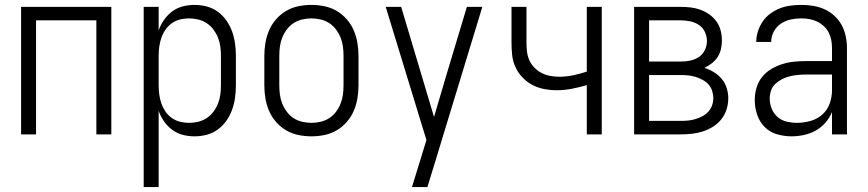

<svg xmlns="http://www.w3.org/2000/svg" viewBox="-20 -548 3540 783"><path d="M66 0V-520H434V0H373V-465H127V0Z M566 215V-520H627V-424Q635 -447 649 -467Q663 -487 682.5 -501.5Q702 -516 725.5 -522Q749 -528 773 -528Q799 -528 823.5 -521.5Q848 -515 868.5 -500Q889 -485 903.5 -464Q918 -443 926.5 -419.5Q935 -396 938.5 -370.5Q942 -345 942 -320V-200Q942 -175 938.5 -149.5Q935 -124 926.5 -100.5Q918 -77 903.5 -56Q889 -35 868.5 -20Q848 -5 823.5 1.5Q799 8 773 8Q749 8 725.5 2Q702 -4 682.5 -18.5Q663 -33 649 -53Q635 -73 627 -96V215ZM751 -47Q770 -47 788.5 -51.5Q807 -56 823 -66.5Q839 -77 850.5 -92.5Q862 -108 869 -125.5Q876 -143 878.5 -162Q881 -181 881 -200V-320Q881 -339 878.5 -358Q876 -377 869 -394.5Q862 -412 850.5 -427.5Q839 -443 823 -453.5Q807 -464 788.5 -468.5Q770 -473 751 -473Q732 -473 714 -468.5Q696 -464 680.5 -453Q665 -442 654.5 -426.5Q644 -411 638 -393.5Q632 -376 629.5 -357.5Q627 -339 627 -320V-200Q627 -181 629.5 -162.5Q632 -144 638 -126.5Q644 -109 654.5 -93.5Q665 -78 680.5 -67Q696 -56 714 -51.5Q732 -47 751 -47Z M1250 8Q1223 8 1196.5 2.5Q1170 -3 1147 -16.5Q1124 -30 1106 -50.5Q1088 -71 1077.5 -95.5Q1067 -120 1062.5 -146.5Q1058 -173 1058 -200V-320Q1058 -347 1062.5 -373.5Q1067 -400 1077.5 -424.5Q1088 -449 1106 -469.5Q1124 -490 1147 -503.5Q1170 -517 1196.5 -522.5Q1223 -528 1250 -528Q1277 -528 1303.5 -522.5Q1330 -517 1353 -503.5Q1376 -490 1394 -469.5Q1412 -449 1422.5 -424.5Q1433 -400 1437.5 -373.5Q1442 -347 1442 -320V-200Q1442 -173 1437.5 -146.5Q1433 -120 1422.5 -95.5Q1412 -71 1394 -50.5Q1376 -30 1353 -16.5Q1330 -3 1303.5 2.5Q1277 8 1250 8ZM1250 -47Q1269 -47 1288 -51.5Q1307 -56 1323 -66.5Q1339 -77 1350.5 -92.5Q1362 -108 1369 -125.5Q1376 -143 1378.5 -162Q1381 -181 1381 -200V-320Q1381 -339 1378.5 -358Q1376 -377 1369 -394.5Q1362 -412 1350.5 -427.5Q1339 -443 1323 -453.5Q1307 -464 1288 -468.5Q1269 -473 1250 -473Q1231 -473 1212 -468.5Q1193 -464 1177 -453.5Q1161 -443 1149.5 -427.5Q1138 -412 1131 -394.5Q1124 -377 1121.5 -358Q1119 -339 1119 -320V-200Q1119 -181 1121.5 -162Q1124 -143 1131 -125.5Q1138 -108 1149.5 -92.5Q1161 -77 1177 -66.5Q1193 -56 1212 -51.5Q1231 -47 1250 -47Z M1660 215Q1668 188 1676.5 161.5Q1685 135 1693 108L1719 23L1553 -520H1616L1750 -71L1804 -254L1884 -520H1947L1757 104L1723 215Z M2373 0V-201Q2343 -192 2312 -186Q2281 -180 2249 -180Q2224 -180 2198.5 -185Q2173 -190 2150.5 -202Q2128 -214 2110 -233Q2092 -252 2081.5 -275.5Q2071 -299 2068.5 -324.5Q2066 -350 2066 -375V-520H2127V-375Q2127 -357 2129 -338.5Q2131 -320 2138.5 -303Q2146 -286 2159 -272.5Q2172 -259 2188.5 -250.5Q2205 -242 2223.5 -238.5Q2242 -235 2261 -235Q2289 -235 2317.5 -241Q2346 -247 2373 -256V-520H2434V0Z M2566 0V-520H2757Q2777 -520 2797.5 -517.5Q2818 -515 2837 -508Q2856 -501 2873 -489Q2890 -477 2902 -460Q2914 -443 2919 -423Q2924 -403 2924 -382Q2924 -365 2920 -347.5Q2916 -330 2906.5 -315.5Q2897 -301 2883 -290Q2869 -279 2853 -271Q2873 -265 2891.5 -253.5Q2910 -242 2923.5 -226Q2937 -210 2943.5 -189Q2950 -168 2950 -147Q2950 -124 2943 -102Q2936 -80 2922 -62Q2908 -44 2888 -31.5Q2868 -19 2846.5 -12Q2825 -5 2802 -2.5Q2779 0 2757 0ZM2757 -297Q2776 -297 2795 -301Q2814 -305 2830 -315.5Q2846 -326 2854.5 -344Q2863 -362 2863 -381Q2863 -400 2854.5 -418Q2846 -436 2830 -446.5Q2814 -457 2795 -461Q2776 -465 2757 -465H2627V-297ZM2627 -55H2757Q2772 -55 2787 -56.5Q2802 -58 2816.5 -62.5Q2831 -67 2844.5 -74Q2858 -81 2868.5 -92.5Q2879 -104 2884 -118.5Q2889 -133 2889 -148Q2889 -163 2884 -178Q2879 -193 2869 -204Q2859 -215 2845 -222.5Q2831 -230 2816.5 -234.5Q2802 -239 2787 -240.5Q2772 -242 2757 -242H2627Z M3208 8Q3178 8 3148.5 -0.5Q3119 -9 3098 -30.5Q3077 -52 3067.5 -81Q3058 -110 3058 -140Q3058 -165 3065 -189.5Q3072 -214 3087.5 -233.5Q3103 -253 3124.5 -266Q3146 -279 3170 -286.5Q3194 -294 3218.5 -296.5Q3243 -299 3268 -299H3373V-352Q3373 -368 3370 -384.5Q3367 -401 3359.5 -415.5Q3352 -430 3339.5 -441.5Q3327 -453 3312.5 -460Q3298 -467 3281.5 -470Q3265 -473 3248 -473Q3226 -473 3204.5 -468.5Q3183 -464 3164.5 -451.5Q3146 -439 3135.5 -419Q3125 -399 3125 -377H3064Q3064 -399 3071 -420.5Q3078 -442 3090.5 -460.5Q3103 -479 3121.5 -492.5Q3140 -506 3160.5 -514Q3181 -522 3203.5 -525Q3226 -528 3248 -528Q3273 -528 3297 -524Q3321 -520 3343 -510Q3365 -500 3383 -483.5Q3401 -467 3412.5 -445.5Q3424 -424 3429 -400Q3434 -376 3434 -352V0H3373V-91Q3363 -67 3346 -47.5Q3329 -28 3306.5 -15.5Q3284 -3 3258.5 2.5Q3233 8 3208 8ZM3230 -47Q3257 -47 3284.5 -54.5Q3312 -62 3333 -80.5Q3354 -99 3363.5 -125.5Q3373 -152 3373 -180V-244H3268Q3252 -244 3235 -242.5Q3218 -241 3201.5 -237Q3185 -233 3170 -225.5Q3155 -218 3142.5 -206.5Q3130 -195 3124.5 -179Q3119 -163 3119 -146Q3119 -125 3127 -105Q3135 -85 3151 -71Q3167 -57 3188 -52Q3209 -47 3230 -47Z"/></svg>

Font: Iosevka Custom Light
Style: Regular
Weight: 300
Monospace: yes
Designer: Belleve Invis
Foundry: Belleve Invis
Version: Version 27.3.5